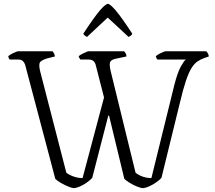

<svg xmlns="http://www.w3.org/2000/svg" viewBox="-20 -973 1111 993"><path d="M364 0Q353 0 333.5 -8Q314 -16 295 -27Q276 -38 266 -48L110 -638Q106 -650 98 -657.5Q90 -665 75 -665H31Q24 -670 23 -683Q31 -690 49.5 -699Q68 -708 76 -708H252Q255 -704 259 -697.5Q263 -691 264 -681L224 -671Q203 -665 190.5 -655Q178 -645 187 -607L323 -80Q336 -69 359.5 -60.5Q383 -52 407 -52L518 -469L475 -637Q468 -665 439 -665H396Q394 -668 391 -672Q388 -676 387 -683Q396 -690 414.5 -699Q433 -708 440 -708H622Q625 -704 629.5 -697.5Q634 -691 634 -681L587 -671Q557 -666 550.5 -654Q544 -642 552 -607L681 -80Q693 -69 715.5 -60.5Q738 -52 763 -52L881 -531Q898 -598 915 -628.5Q932 -659 941 -665H794Q792 -668 789.5 -672Q787 -676 786 -683Q794 -690 812.5 -699Q831 -708 839 -708H1047Q1050 -705 1054.5 -698Q1059 -691 1060 -681L1037 -673Q1017 -666 1001 -655Q985 -644 970.5 -621Q956 -598 941.5 -555Q927 -512 910 -440L815 -53Q804 -41 786.5 -29Q769 -17 751 -9Q733 -1 721 0Q710 0 690.5 -7.5Q671 -15 652 -26.5Q633 -38 623 -48L544 -375H540L457 -53Q446 -41 429 -29Q412 -17 394 -9Q376 -1 364 0ZM430 -782Q413 -791 411 -799Q468 -886 497 -919.5Q526 -953 538 -953Q549 -953 578 -919.5Q607 -886 664 -799Q662 -790 645 -782L537 -882Z"/></svg>

Font: Texturina 72pt ExtraLight
Style: Regular
Weight: 200
Designer: Guillermo Torres Carreño
Foundry: Omnibus-Type
Version: Version 1.002; ttfautohint (v1.8.3)